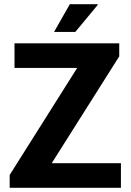

<svg xmlns="http://www.w3.org/2000/svg" viewBox="-20 -893 625 913"><path d="M237 -741 312 -873H444L445 -870L338 -741ZM26 0V-61L347 -570H49V-687H547V-625L226 -117H555V0Z"/></svg>

Font: Archivo SemiCondensed
Style: Bold
Weight: 680
Width: 4
Designer: Hector Gatti
Foundry: Omnibus-Type
Version: Version 2.001; ttfautohint (v1.8.3)